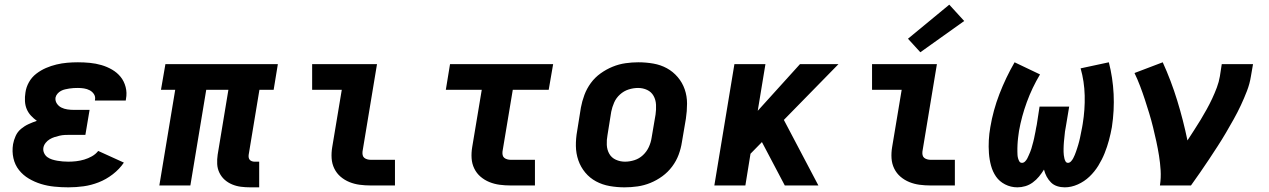

<svg xmlns="http://www.w3.org/2000/svg" viewBox="-20 -795 5440 823"><path d="M273 8Q243 8 213 5Q183 2 155.5 -6.5Q128 -15 103.5 -29.5Q79 -44 61.5 -66Q44 -88 37.5 -117Q31 -146 36 -177Q39 -194 47 -212Q55 -230 70 -242.5Q85 -255 102.5 -263Q120 -271 138 -277Q124 -287 112.5 -299.5Q101 -312 94.5 -327.5Q88 -343 87 -361.5Q86 -380 89 -398Q92 -421 104 -442.5Q116 -464 135.5 -479Q155 -494 177 -503.5Q199 -513 222 -518.5Q245 -524 268 -526Q291 -528 314 -528Q340 -528 365.5 -525.5Q391 -523 415 -516Q439 -509 460.5 -496.5Q482 -484 497 -465.5Q512 -447 518.5 -422Q525 -397 520 -371Q520 -369 519.5 -367.5Q519 -366 519 -364H387Q387 -365 387 -365.5Q387 -366 387 -366Q390 -380 383 -391Q376 -402 364.5 -408Q353 -414 340 -416Q327 -418 314 -418Q305 -418 295.5 -417.5Q286 -417 277 -415.5Q268 -414 259 -412Q250 -410 241.5 -405.5Q233 -401 226.5 -393.5Q220 -386 218 -377Q216 -363 223.5 -351.5Q231 -340 243 -334Q255 -328 269 -326Q283 -324 297 -324H364L346 -217H280Q269 -217 258 -216.5Q247 -216 236 -213.5Q225 -211 214 -207.5Q203 -204 193 -198Q183 -192 175.5 -182.5Q168 -173 166 -162Q164 -150 169 -139Q174 -128 183 -121.5Q192 -115 203 -111.5Q214 -108 225.5 -106Q237 -104 249 -103Q261 -102 273 -102Q290 -102 307 -104Q324 -106 341 -111Q358 -116 374 -125Q390 -134 401 -148L511 -98Q492 -70 463.5 -48Q435 -26 403 -13.5Q371 -1 338.5 3.5Q306 8 273 8Z M1053 8Q1032 8 1012.5 5.5Q993 3 975 -4.5Q957 -12 943 -24.5Q929 -37 920.5 -54.5Q912 -72 911 -92Q910 -112 913 -132L959 -410H864L796 0H663L731 -410H670L689 -520H1171L1153 -410H1092L1046 -132Q1045 -126 1046 -120Q1047 -114 1050.5 -110Q1054 -106 1059.5 -104Q1065 -102 1071 -102H1091V8Z M1569 0Q1545 0 1522 -3Q1499 -6 1478 -14.5Q1457 -23 1440 -37.5Q1423 -52 1413 -72.5Q1403 -93 1401.5 -116.5Q1400 -140 1404 -164L1445 -410H1318V-520H1596L1534 -146Q1533 -138 1534.5 -130.5Q1536 -123 1541.5 -118.5Q1547 -114 1554.5 -112Q1562 -110 1569 -110H1673V0Z M2169 0Q2145 0 2122 -3Q2099 -6 2078 -14.5Q2057 -23 2040 -37.5Q2023 -52 2013 -72.5Q2003 -93 2001.5 -116.5Q2000 -140 2004 -164L2045 -410H1891L1909 -520H2351L2332 -410H2178L2134 -146Q2133 -138 2134.5 -130.5Q2136 -123 2141.5 -118.5Q2147 -114 2154.5 -112Q2162 -110 2169 -110H2273V0Z M2657 8Q2625 8 2593.5 2.5Q2562 -3 2535 -17.5Q2508 -32 2488.5 -55.5Q2469 -79 2459 -108Q2449 -137 2448.5 -169Q2448 -201 2454 -234L2470 -334Q2475 -361 2485 -388Q2495 -415 2512.5 -439Q2530 -463 2554.5 -480.5Q2579 -498 2606 -509Q2633 -520 2661 -524Q2689 -528 2716 -528Q2749 -528 2780.5 -522.5Q2812 -517 2838.5 -502.5Q2865 -488 2885 -464.5Q2905 -441 2915 -412Q2925 -383 2925 -351Q2925 -319 2920 -286L2903 -186Q2899 -159 2889 -132Q2879 -105 2861 -81Q2843 -57 2819 -39.5Q2795 -22 2768 -11Q2741 0 2713 4Q2685 8 2657 8ZM2659 -102Q2679 -102 2699.5 -108.5Q2720 -115 2736 -130Q2752 -145 2761 -164.5Q2770 -184 2773 -204L2790 -304Q2793 -325 2792 -346Q2791 -367 2781.5 -384Q2772 -401 2754 -409.5Q2736 -418 2715 -418Q2695 -418 2674.5 -411.5Q2654 -405 2637.5 -390Q2621 -375 2612.5 -355.5Q2604 -336 2600 -316L2584 -216Q2580 -195 2581 -174Q2582 -153 2591.5 -136Q2601 -119 2619.5 -110.5Q2638 -102 2659 -102Z M3042 0 3128 -520H3261L3228 -320L3409 -520H3574L3340 -281L3488 0H3344L3246 -186L3197 -136L3175 0Z M3969 0Q3945 0 3922 -3Q3899 -6 3878 -14.5Q3857 -23 3840 -37.5Q3823 -52 3813 -72.5Q3803 -93 3801.5 -116.5Q3800 -140 3804 -164L3845 -410H3718V-520H3996L3934 -146Q3933 -138 3934.5 -130.5Q3936 -123 3941.5 -118.5Q3947 -114 3954.5 -112Q3962 -110 3969 -110H4073V0ZM3925 -571 3872 -629 4049 -775 4113 -705Z M4544 8Q4527 8 4511.5 3Q4496 -2 4485 -13Q4474 -24 4466.5 -38Q4459 -52 4455 -68Q4445 -52 4433.5 -38Q4422 -24 4407 -13Q4392 -2 4375 3Q4358 8 4341 8Q4313 8 4288.5 -4.5Q4264 -17 4249.5 -38Q4235 -59 4228 -85Q4221 -111 4219 -138.5Q4217 -166 4218.5 -194Q4220 -222 4225 -250Q4237 -322 4264 -392Q4291 -462 4329 -528L4438 -476Q4404 -419 4381.5 -357.5Q4359 -296 4348 -234Q4347 -227 4346 -219.5Q4345 -212 4344 -204.5Q4343 -197 4342.5 -189.5Q4342 -182 4341.5 -174.5Q4341 -167 4341 -159.5Q4341 -152 4341 -145Q4341 -138 4341.5 -130.5Q4342 -123 4344 -116Q4346 -109 4349.5 -103Q4353 -97 4361 -97Q4368 -97 4374 -103Q4380 -109 4383.5 -116Q4387 -123 4390 -130Q4393 -137 4396 -144Q4399 -151 4401 -158Q4403 -165 4405 -172.5Q4407 -180 4409 -187Q4411 -194 4412.5 -201.5Q4414 -209 4415.5 -216.5Q4417 -224 4418.5 -231Q4420 -238 4421 -245.5Q4422 -253 4424 -260L4436 -338H4563L4550 -260Q4549 -253 4547.5 -245.5Q4546 -238 4545 -231Q4544 -224 4543.5 -216.5Q4543 -209 4542 -202Q4541 -195 4540.5 -187.5Q4540 -180 4539.5 -173Q4539 -166 4539 -158.5Q4539 -151 4539 -144Q4539 -137 4540 -130Q4541 -123 4542.5 -116Q4544 -109 4547.5 -103Q4551 -97 4558 -97Q4565 -97 4571 -103.5Q4577 -110 4580.5 -117Q4584 -124 4587 -131Q4590 -138 4592.5 -145.5Q4595 -153 4597.5 -160.5Q4600 -168 4602 -175Q4604 -182 4606 -189.5Q4608 -197 4609.5 -204.5Q4611 -212 4612.5 -219.5Q4614 -227 4615.5 -234.5Q4617 -242 4618.5 -249.5Q4620 -257 4621 -264Q4631 -325 4629.5 -385.5Q4628 -446 4612 -502L4733 -528Q4750 -462 4753.5 -392Q4757 -322 4746 -250Q4741 -222 4733.5 -194Q4726 -166 4715 -138.5Q4704 -111 4688 -85Q4672 -59 4650 -38Q4628 -17 4600 -4.5Q4572 8 4544 8Z M4952 0Q4957 -33 4955 -65Q4953 -97 4948 -128Q4943 -159 4936.5 -189Q4930 -219 4922.5 -249.5Q4915 -280 4906 -309.5Q4897 -339 4887.5 -368Q4878 -397 4867 -426Q4856 -455 4843 -482L4964 -528Q5000 -449 5026 -364.5Q5052 -280 5070 -193Q5084 -215 5098.5 -237Q5113 -259 5126.5 -281.5Q5140 -304 5152.5 -326.5Q5165 -349 5176 -372.5Q5187 -396 5196 -420Q5205 -444 5209 -468L5217 -520H5351L5342 -468Q5337 -436 5325 -405Q5313 -374 5299 -344Q5285 -314 5268.5 -284.5Q5252 -255 5235 -226Q5218 -197 5199.5 -168.5Q5181 -140 5162.5 -112Q5144 -84 5124.5 -56Q5105 -28 5085 0Z"/></svg>

Font: Iosevka SS04 XBd Ex
Style: Italic
Weight: 800
Width: 7
Italic angle: -9°
Monospace: yes
Designer: Belleve Invis
Foundry: Belleve Invis
Version: Version 19.0.0; ttfautohint (v1.8.4)